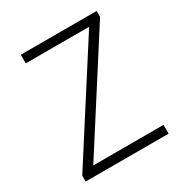

<svg xmlns="http://www.w3.org/2000/svg" viewBox="-170 -857 936 984"><g transform="rotate(-30 298.5 -364.5)"><path d="M54 0H545V-52H129L540 -694V-729H91V-678H466L54 -35Z"/></g></svg>

Font: Noto Sans CJK KR Light
Style: Regular
Weight: 300
Designer: Ryoko NISHIZUKA (kana & ideographs); Paul D. Hunt (Latin, Greek & Cyrillic); Wenlong ZHANG (bopomofo); Sandoll Communica
Foundry: Adobe Systems Incorporated
Version: Version 1.004;PS 1.004;hotconv 1.0.82;makeotf.lib2.5.63406